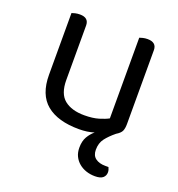

<svg xmlns="http://www.w3.org/2000/svg" viewBox="-121 -567 791 852"><g transform="rotate(20 275.0 -141.0)"><path d="M155 -173Q155 -108 189 -80.5Q223 -53 283 -53Q323 -53 351 -61.5Q379 -70 395 -79V-460Q400 -462 410.5 -464.5Q421 -467 432 -467Q475 -467 475 -430V-82Q475 -61 469.5 -48.5Q464 -36 444 -24Q417 -2 400.5 19.5Q384 41 384 73Q384 100 401.5 113Q419 126 448 126H463Q469 138 469 149Q469 165 457.5 175Q446 185 420 185Q398 185 378.5 178.5Q359 172 344 159.5Q329 147 320.5 129.5Q312 112 312 89Q312 58 324 37.5Q336 17 353 3Q337 8 319.5 10.5Q302 13 282 13Q182 13 128.5 -31Q75 -75 75 -169V-460Q80 -462 90.5 -464.5Q101 -467 113 -467Q155 -467 155 -430V-173Z"/></g></svg>

Font: Baloo Thambi 2
Style: Regular
Weight: 400
Designer: Aadarsh Rajan and Ek Type
Foundry: Ek Type
Version: Version 1.640;hotconv 1.0.111;makeotfexe 2.5.65597; ttfautoh